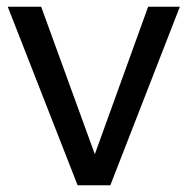

<svg xmlns="http://www.w3.org/2000/svg" viewBox="-20 -549 553 569"><path d="M3 -529H102L261 -92L419 -529H513L307 0H210Z"/></svg>

Font: Gontserrat
Style: Regular
Weight: 400
Designer: Julieta Ulanovsky
Foundry: Julieta Ulanovsky
Version: Version 6.001